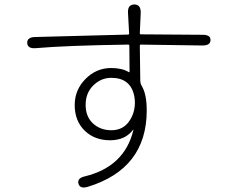

<svg xmlns="http://www.w3.org/2000/svg" viewBox="-20 -803 1040 861"><path d="M373 35Q339 45 332 21Q325 -4 360 -12Q538 -55 578 -219Q579 -224 576 -220Q541 -174 473.5 -174Q406 -174 362 -215Q315 -259 315 -332Q315 -400 363.5 -449Q412 -498 478 -498Q527 -498 557 -480Q561 -477 561 -482L560 -598Q560 -603 555 -603Q277 -599 140 -587Q104 -584 102 -610Q101 -636 137 -637L554 -648Q559 -648 559 -653L554 -746Q552 -782 582 -783Q612 -783 611 -746L607 -654Q607 -649 612 -649L889 -647Q925 -647 924 -623Q924 -599 888 -599L612 -603Q607 -603 607 -598L609 -443Q609 -429 616 -417Q638 -380 638 -308Q638 -46 373 35ZM585 -341Q585 -357 582 -373Q565 -454 479 -454Q433 -454 398.5 -420Q364 -386 364 -333Q364 -280 397 -249.5Q430 -219 479.5 -219Q529 -219 556.5 -255.5Q584 -292 585 -341Z"/></svg>

Font: Resource Han Rounded KR Light
Style: Regular
Weight: 300
Designer: Cyano Hao (round all glyphs); Ryoko NISHIZUKA 西塚涼子 (kana, bopomofo & ideographs); Paul D. Hunt (Latin, Greek & Cyrillic)
Foundry: Cyano Hao
Version: 0.990